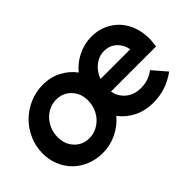

<svg xmlns="http://www.w3.org/2000/svg" viewBox="-74 -831 1143 1143"><g transform="rotate(-45 497.0 -260.0)"><path d="M30 -241Q30 -300 53 -353Q76 -406 115.5 -445.5Q155 -485 208.5 -508Q262 -531 321 -531Q384 -531 436.5 -504Q489 -477 523 -431Q560 -476 614 -502.5Q668 -529 728 -529Q779 -529 823 -510Q867 -491 898 -458Q929 -425 946.5 -378.5Q964 -332 964 -278Q964 -267 963 -254.5Q962 -242 958 -215H579Q588 -165 626 -134Q664 -103 720 -103Q753 -103 782 -113Q811 -123 833 -141L908 -54Q860 -20 812.5 -4.5Q765 11 709 11Q642 11 587.5 -16.5Q533 -44 499 -90Q460 -44 404.5 -17Q349 10 286 10Q232 10 184.5 -9Q137 -28 103 -61.5Q69 -95 49.5 -141.5Q30 -188 30 -241ZM721 -415Q676 -415 640 -386.5Q604 -358 588 -312H838Q829 -358 797.5 -386.5Q766 -415 721 -415ZM292 -109Q323 -109 351 -122Q379 -135 400 -157.5Q421 -180 433 -210.5Q445 -241 445 -275Q445 -334 408 -373Q371 -412 314 -412Q283 -412 255 -399Q227 -386 206.5 -363.5Q186 -341 174 -311Q162 -281 162 -247Q162 -187 199 -148Q236 -109 292 -109Z"/></g></svg>

Font: Red Hat Display
Style: Bold Italic
Weight: 700
Italic angle: -12°
Designer: Pentagram / MCKL
Foundry: Pentagram / MCKL
Version: Version 1.003; Red Hat Display Bold Italic